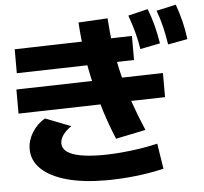

<svg xmlns="http://www.w3.org/2000/svg" viewBox="-60 -918 1120 1055"><g transform="rotate(-5 500.0 -391.0)"><path d="M35 -334V-467L845 -487V-354ZM557 -150Q526 -224 500.5 -304Q475 -384 455.5 -467Q436 -550 424 -635Q412 -720 407 -804L568 -813Q573 -732 584.5 -653Q596 -574 615 -496.5Q634 -419 661 -341Q688 -263 722 -184ZM693 -572 45 -556V-688L693 -705ZM733 -629Q725 -680 712.5 -725.5Q700 -771 683 -818L792 -844Q810 -798 822 -751.5Q834 -705 843 -651ZM887 -641Q879 -694 868 -739.5Q857 -785 840 -831L948 -855Q965 -808 976.5 -761.5Q988 -715 995 -661ZM483 73Q358 73 267.5 48Q177 23 128 -23.5Q79 -70 79 -134Q79 -181 105.5 -224.5Q132 -268 177 -295L318 -240Q287 -219 271 -196Q255 -173 255 -150Q255 -123 279.5 -104.5Q304 -86 352.5 -76.5Q401 -67 471 -67Q543 -67 625 -76.5Q707 -86 780 -103L802 37Q726 55 643.5 64Q561 73 483 73Z"/></g></svg>

Font: M PLUS 1 Thin ExtraBold
Style: Regular
Weight: 800
Version: Version 1.001